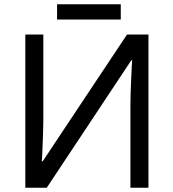

<svg xmlns="http://www.w3.org/2000/svg" viewBox="-20 -875 808 895"><path d="M98 0V-714H182V-322Q182 -297 181 -267Q180 -237 179 -208.5Q178 -180 177 -157Q176 -134 175 -123H179L572 -714H672V0H588V-388Q588 -414 589 -446Q590 -478 591.5 -507.5Q593 -537 594 -560.5Q595 -584 596 -594H592L198 0ZM543 -855V-784H246V-855Z"/></svg>

Font: BC Sans
Style: Regular
Weight: 400
Designer: Monotype Design Team
Province of B.C.
Foundry: Monotype Imaging Inc.
Version: Version 2.000;GOOG;noto-source:20170915:90ef993387c0